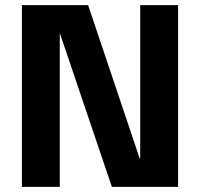

<svg xmlns="http://www.w3.org/2000/svg" viewBox="-20 -725 775 745"><path d="M65 0V-705H322L522 -110H524V-705H671V0H414L213 -594H212V0Z"/></svg>

Font: TikTok Sans 24pt
Style: Bold
Weight: 700
Version: Version 4.000